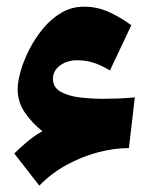

<svg xmlns="http://www.w3.org/2000/svg" viewBox="-20 -552 464 584"><path d="M108.9 -152.8Q80.6 -174.8 57.1 -207.5Q33.7 -240.2 33.7 -280.3Q33.7 -303.2 42.7 -335.2Q51.8 -367.2 69.1 -401.4Q86.4 -435.5 111.1 -465.3Q135.7 -495.1 167 -513.4Q198.2 -531.7 235.4 -531.7Q275.4 -531.7 311 -515.6Q346.7 -499.5 379.4 -475.1L314.5 -337.9Q283.2 -356 261 -362.3Q238.8 -368.7 214.4 -368.7Q184.1 -368.7 162.6 -352.8Q141.1 -336.9 141.1 -312.5Q141.1 -285.6 165.3 -272.5Q189.5 -259.3 224.6 -255.4Q259.8 -251.5 292.5 -251.5Q316.9 -251.5 340.3 -252.4Q363.8 -253.4 390.1 -255.9L372.1 -101.6Q326.7 -101.6 277.1 -88.4Q227.5 -75.2 181.2 -49.6Q134.8 -23.9 99.6 12.7L23.4 -85Q39.1 -101.1 62.7 -120.8Q86.4 -140.6 108.9 -152.8Z"/></svg>

Font: Pinar Black
Style: Regular
Weight: 900
Designer: Amin Abedi
Version: Version 3.000